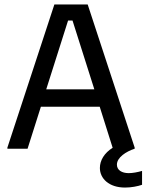

<svg xmlns="http://www.w3.org/2000/svg" viewBox="-20 -670 660 865"><path d="M104.2 0 164.2 -189.2H429.2L487.5 -4.2C450 19.2 430 52.5 430 86.7C430 134.2 470.8 175 543.3 175C571.7 175 600.8 169.2 620 162.5V100C600 105.8 577.5 110 560 110C529.2 110 506.7 96.7 506.7 71.7C506.7 39.2 548.3 12.5 586.7 0V-5L375 -650H225L13.3 -5V0ZM286.7 -577.5H306.7L405 -267.5H188.3Z"/></svg>

Font: Familjen Grotesk
Style: Regular
Weight: 400
Designer: Anders Wikstroem, Jonas Baeckman, Matilda Gysing, Kristian Moeller
Foundry: Familjen STHLM AB
Version: Version 2.000